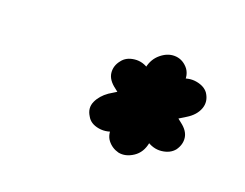

<svg xmlns="http://www.w3.org/2000/svg" viewBox="-59 -898 628 492"><g transform="rotate(20 255.5 -652.5)"><path d="M428 -658 274 -563Q250 -549 226.5 -553Q203 -557 194 -574Q182 -593 190.5 -612Q199 -631 219 -645L377 -743Q399 -755 421 -751Q443 -747 453 -733Q466 -713 458.5 -692.5Q451 -672 428 -658ZM352 -567 232 -663Q210 -679 208 -698Q206 -717 219 -733Q230 -748 252.5 -750.5Q275 -753 295 -738L419 -639Q439 -624 441.5 -606Q444 -588 432 -571Q420 -556 397 -553.5Q374 -551 352 -567ZM391 -732 361 -563Q356 -535 335.5 -521.5Q315 -508 295 -512Q276 -517 264.5 -532Q253 -547 257 -573L286 -741Q291 -765 308.5 -779.5Q326 -794 345 -794Q366 -794 381 -777.5Q396 -761 391 -732Z"/></g></svg>

Font: Edu VIC WA NT Beginner
Style: Bold
Weight: 700
Designer: Tina and Corey Anderson
Foundry: Google for Education
Version: Version 1.003